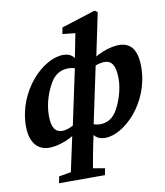

<svg xmlns="http://www.w3.org/2000/svg" viewBox="-100 -800 953 1109"><g transform="rotate(-10 377.0 -246.0)"><path d="M155.3 227.1H424.8L432.5 188.1L320 168.4H278.8L163.1 188.1L155.3 227.1ZM136.3 15.4C194.9 15.4 272.2 -14.7 328 -63.8H334.3L332.9 -109.9C303 -91.2 261.4 -67.5 228.6 -67.5C187.6 -67.5 165.3 -93.7 165.3 -167.1C165.3 -241 192 -311.4 220.6 -358C245.1 -398.3 281 -417.1 322.8 -417.1C346.8 -417.1 366.5 -411.8 384 -399.9L396 -420.6H390C380.3 -469.3 357.9 -498.7 307.6 -498.7C186.5 -498.7 24.4 -333.9 24.4 -130.3C24.4 -24.9 75.6 15.4 136.3 15.4ZM222.7 227.1H354.6C368.2 147 381.3 71.8 404.9 -34.6L408 -56.9L484.6 -418.6L490.2 -435L547.1 -706.9L531.1 -719.2L331.2 -655.6L324.1 -618L451.8 -605L403.9 -635.5L366 -443.1L364.4 -428.1L289 -74.4L284.3 -58.1L222.7 227.1ZM465.5 15.4C575.7 15.4 739.8 -141.8 739.8 -353C739.8 -454.4 702.9 -499 632.9 -499C578.1 -499 494.7 -467.3 446 -421.3H434.3L435.4 -380.7C461.8 -401.2 503.6 -417.1 535.6 -417.1C577 -417.1 599.3 -385.6 599.3 -307.9C599.3 -245.9 576.2 -178.4 552.9 -135.7C526.9 -86.7 490.9 -67.2 449.6 -67.2C427.3 -67.2 408.7 -72.8 388.8 -84.9L376.5 -74.4L379 -60.5C394 -6 418.1 15.4 465.5 15.4Z"/></g></svg>

Font: Source Serif 4 Variable
Style: Italic
Weight: 400
Italic angle: -12°
Designer: Frank Grießhammer
Foundry: Adobe Systems Incorporated
Version: Version 4.004;hotconv 1.0.116;makeotfexe 2.5.65601